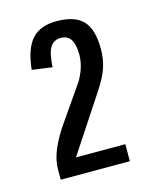

<svg xmlns="http://www.w3.org/2000/svg" viewBox="-75 -776 423 534"><g transform="rotate(-15 136.0 -509.5)"><path d="M35 -295V-325Q35 -352 48 -382.5Q61 -413 85 -447L153 -545Q175 -582 175 -618Q175 -676 137 -676Q116 -676 106 -659Q96 -642 94 -603L36 -611Q42 -670 66 -697Q90 -724 137 -724Q190 -724 213.5 -699Q237 -674 237 -618Q237 -588 228.5 -563Q220 -538 198 -505L92 -344H234V-295Z"/></g></svg>

Font: Pathway Gothic One
Style: Regular
Weight: 400
Version: Version 1.003; ttfautohint (v1.8.4.7-5d5b);gftools[0.9.26]